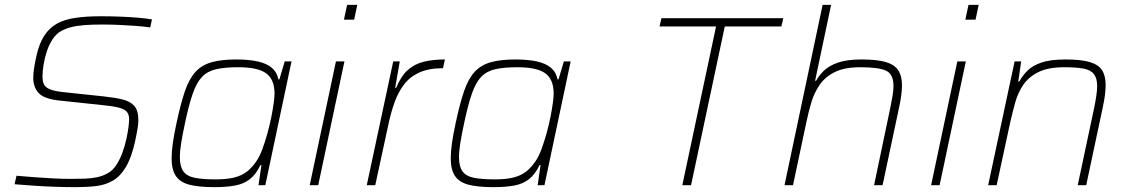

<svg xmlns="http://www.w3.org/2000/svg" viewBox="-20 -763 4649 791"><path d="M293 8Q252 8 207 6.5Q162 5 119 2Q76 -1 40 -4L48 -39Q81 -36 121 -33Q161 -30 200 -28Q239 -26 268 -26Q303 -26 330 -27Q357 -28 380.5 -33Q404 -38 425 -50Q445 -61 460 -84.5Q475 -108 485 -136Q495 -164 501 -192Q507 -220 509.5 -241Q512 -262 512 -270Q512 -292 502 -303Q492 -314 468 -320Q444 -326 402 -330L223 -349Q160 -356 138.5 -380.5Q117 -405 117 -442Q117 -461 120.5 -483Q124 -505 130 -532Q141 -583 162 -615.5Q183 -648 214.5 -665.5Q246 -683 291 -689.5Q336 -696 395 -696Q435 -696 475 -694.5Q515 -693 549.5 -690Q584 -687 606 -683L599 -650Q572 -654 537.5 -656.5Q503 -659 467.5 -660.5Q432 -662 401 -662Q359 -662 327.5 -659.5Q296 -657 272.5 -651Q249 -645 230 -634Q211 -623 196.5 -601Q182 -579 173 -551.5Q164 -524 159.5 -496.5Q155 -469 155 -446Q155 -415 173 -402Q191 -389 236 -384L406 -366Q452 -361 484 -353.5Q516 -346 533 -327Q550 -308 550 -268Q550 -256 548 -242Q546 -228 543 -212.5Q540 -197 536 -178Q521 -112 498 -74Q475 -36 444.5 -18.5Q414 -1 376 3.5Q338 8 293 8Z M862 8Q799 8 760.5 -2Q722 -12 704.5 -38Q687 -64 687 -111Q687 -138 692 -173.5Q697 -209 707 -255Q724 -335 741.5 -386.5Q759 -438 785 -466.5Q811 -495 851.5 -506.5Q892 -518 953 -518Q1005 -518 1041.5 -510Q1078 -502 1099.5 -484Q1121 -466 1127 -436H1131L1153 -510H1181L1073 0H1045L1057 -83H1053Q1035 -45 1009.5 -25Q984 -5 948 1.5Q912 8 862 8ZM868 -24Q916 -24 946.5 -32Q977 -40 998 -56.5Q1019 -73 1037 -100Q1050 -119 1061 -149Q1072 -179 1081.5 -213Q1091 -247 1097.5 -279.5Q1104 -312 1107.5 -338Q1111 -364 1111 -377Q1111 -436 1076.5 -461Q1042 -486 962 -486Q907 -486 871 -478Q835 -470 812.5 -446.5Q790 -423 774 -377Q758 -331 742 -255Q732 -209 726.5 -174.5Q721 -140 721 -115Q721 -77 735.5 -57Q750 -37 782.5 -30.5Q815 -24 868 -24Z M1397 -682 1410 -743H1452L1439 -682ZM1256 0 1364 -510H1399L1291 0Z M1491 0 1600 -510H1627L1608 -401H1612Q1632 -450 1660.5 -475Q1689 -500 1727 -509Q1765 -518 1813 -518L1805 -482Q1747 -482 1708 -464.5Q1669 -447 1645 -415.5Q1621 -384 1606.5 -344Q1592 -304 1582 -259L1526 0Z M2012 8Q1949 8 1910.5 -2Q1872 -12 1854.5 -38Q1837 -64 1837 -111Q1837 -138 1842 -173.5Q1847 -209 1857 -255Q1874 -335 1891.5 -386.5Q1909 -438 1935 -466.5Q1961 -495 2001.5 -506.5Q2042 -518 2103 -518Q2155 -518 2191.5 -510Q2228 -502 2249.5 -484Q2271 -466 2277 -436H2281L2303 -510H2331L2223 0H2195L2207 -83H2203Q2185 -45 2159.5 -25Q2134 -5 2098 1.5Q2062 8 2012 8ZM2018 -24Q2066 -24 2096.5 -32Q2127 -40 2148 -56.5Q2169 -73 2187 -100Q2200 -119 2211 -149Q2222 -179 2231.5 -213Q2241 -247 2247.5 -279.5Q2254 -312 2257.5 -338Q2261 -364 2261 -377Q2261 -436 2226.5 -461Q2192 -486 2112 -486Q2057 -486 2021 -478Q1985 -470 1962.5 -446.5Q1940 -423 1924 -377Q1908 -331 1892 -255Q1882 -209 1876.5 -174.5Q1871 -140 1871 -115Q1871 -77 1885.5 -57Q1900 -37 1932.5 -30.5Q1965 -24 2018 -24Z M2791 0 2930 -654H2697L2705 -688H3207L3199 -654H2966L2827 0Z M3212 0 3369 -743H3404L3338 -430H3342Q3354 -452 3374.5 -472Q3395 -492 3432 -505Q3469 -518 3529 -518Q3593 -518 3629 -507.5Q3665 -497 3680.5 -473.5Q3696 -450 3696 -412Q3696 -393 3693 -370Q3690 -347 3684 -320L3616 0H3581L3647 -315Q3653 -344 3657 -367.5Q3661 -391 3661 -408Q3661 -458 3630 -472Q3599 -486 3525 -486Q3459 -486 3419 -466Q3379 -446 3356.5 -413Q3334 -380 3322.5 -341Q3311 -302 3303 -264L3247 0Z M3957 -682 3970 -743H4012L3999 -682ZM3816 0 3924 -510H3959L3851 0Z M4051 0 4160 -510H4187L4175 -427H4179Q4193 -452 4213.5 -472.5Q4234 -493 4271 -505.5Q4308 -518 4369 -518Q4433 -518 4469 -507.5Q4505 -497 4520 -474Q4535 -451 4535 -413Q4535 -394 4532 -370.5Q4529 -347 4523 -320L4455 0H4420L4487 -315Q4493 -344 4496.5 -367.5Q4500 -391 4500 -408Q4500 -441 4486.5 -458Q4473 -475 4443.5 -480.5Q4414 -486 4365 -486Q4299 -486 4259 -466.5Q4219 -447 4196.5 -414.5Q4174 -382 4163 -342.5Q4152 -303 4143 -264L4086 0Z"/></svg>

Font: Saira Thin
Style: Italic
Weight: 100
Italic angle: -12°
Designer: Hector Gatti with collaboration of the Omnibus-Type team
Foundry: Omnibus-Type
Version: Version 1.101